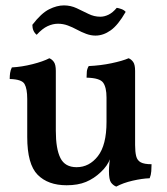

<svg xmlns="http://www.w3.org/2000/svg" viewBox="-20 -683 618 712"><path d="M227 4Q158 4 119.5 -35Q81 -74 81 -175V-316Q81 -354 71 -371.5Q61 -389 16 -390Q16 -402 17.5 -412.5Q19 -423 24 -433Q61 -435 100.5 -445Q140 -455 163 -467Q173 -463 180 -453Q187 -443 187 -420V-198Q187 -131 204 -97Q221 -63 264 -63Q311 -63 343 -104Q375 -145 375 -231V-321Q375 -359 362.5 -376.5Q350 -394 301 -395Q301 -407 302 -417.5Q303 -428 309 -438Q353 -440 393.5 -448.5Q434 -457 457 -467Q467 -463 474 -453Q481 -443 481 -420V-133L389 -96Q384 -82 375 -69Q366 -56 354 -45Q329 -21 299 -8.5Q269 4 227 4ZM411 9Q399 4 391.5 -6.5Q384 -17 384 -49Q384 -61 386 -81.5Q388 -102 394 -134L481 -145Q481 -120 485 -104Q489 -88 502 -81Q515 -74 542 -74Q542 -62 541 -48Q540 -34 535 -22Q507 -21 472 -13Q437 -5 411 9ZM334 -551Q317 -551 299.5 -557.5Q282 -564 265.5 -573Q249 -582 231.5 -588.5Q214 -595 195 -595Q176 -595 156.5 -586Q137 -577 116 -554Q100 -567 100 -591Q133 -634 162 -648.5Q191 -663 217 -663Q242 -663 264.5 -652.5Q287 -642 308 -631.5Q329 -621 352 -621Q367 -621 382.5 -628.5Q398 -636 413 -654Q420 -653 430 -649.5Q440 -646 446 -639Q418 -590 390.5 -570.5Q363 -551 334 -551Z"/></svg>

Font: Vollkorn Medium
Style: Regular
Weight: 500
Designer: Friedrich Althausen
Foundry: Friedrich Althausen
Version: Version 5.000